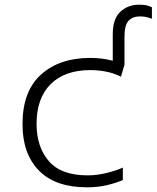

<svg xmlns="http://www.w3.org/2000/svg" viewBox="-20 -789 668 819"><path d="M504 -21V-74Q472 -60 432 -50.5Q392 -41 353 -41Q241 -41 188.5 -101.5Q136 -162 136 -261Q136 -370 196 -430Q256 -490 366 -490Q397 -490 430 -484Q463 -478 496 -462L511 -513V-633Q511 -682 528.5 -700.5Q546 -719 577 -719Q596 -719 609.5 -715Q623 -711 628 -709V-758Q620 -762 607.5 -765.5Q595 -769 573 -769Q526 -769 493.5 -739Q461 -709 461 -643V-530Q415 -542 365 -542Q234 -542 155 -471Q76 -400 76 -259Q76 -133 146 -61.5Q216 10 351 10Q397 10 435.5 1Q474 -8 504 -21Z"/></svg>

Font: Noto Sans Mono UI Light
Style: Regular
Weight: 300
Designer: Monotype Design team
Foundry: Monotype Imaging Inc.
Version: 1.000